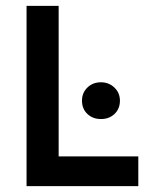

<svg xmlns="http://www.w3.org/2000/svg" viewBox="-20 -638 514 658"><path d="M71 -618H181V-102H454V0H71ZM261 -293Q261 -320 279.5 -338Q298 -356 326 -356Q353 -356 372 -338Q391 -320 391 -293Q391 -265 372.5 -247.5Q354 -230 326 -230Q298 -230 279.5 -247.5Q261 -265 261 -293Z"/></svg>

Font: Athiti SemiBold
Style: Regular
Weight: 600
Designer: CadsonDemak Team
Foundry: CadsonDemak
Version: Version 1.033